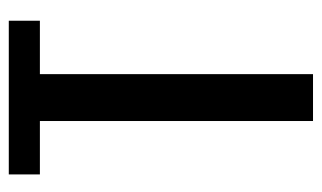

<svg xmlns="http://www.w3.org/2000/svg" viewBox="-164 -550 715 426"><g transform="rotate(-90 193.0 -337.5)"><path d="M241 -606V0H137V-606H18.5V-675H359.5V-606Z"/></g></svg>

Font: Anybody Narrow Medium
Style: Regular
Weight: 500
Width: 3
Designer: Tyler Finck
Foundry: Etcetera Type Company
Version: Version 1.000; ttfautohint (v1.8)